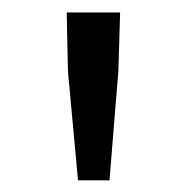

<svg xmlns="http://www.w3.org/2000/svg" viewBox="-20 -790 310 316"><path d="M108.4 -493.2 91.8 -672.9 89.8 -769.5H177.7L174.8 -672.9L160.2 -493.2Z"/></svg>

Font: Gen Shin Gothic Normal
Style: Regular
Weight: 300
Designer: [Source Han Sans]
Ryoko NISHIZUKA  (kana & ideographs); Paul D. Hunt (Latin, Greek & Cyrillic); Wenlong ZHANG  (bopomofo
Version: Version 1.002.20150607